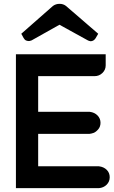

<svg xmlns="http://www.w3.org/2000/svg" viewBox="-20 -983 592 1001"><path d="M256 -952 91 -807 103 -785Q109 -776 112 -774Q120 -769 130 -769Q136 -769 143 -772H144L290 -854L437 -773Q445 -769 448 -769Q450 -768 452 -768Q468 -768 478 -783L492 -807L324 -952Q310 -963 290.5 -963Q271 -963 256 -952ZM63 -700H531V-642Q531 -619 514 -602.5Q497 -586 473 -586H179V-400H447H448Q473 -397 488.5 -381Q504 -365 504 -343Q504 -322 491.5 -308Q479 -294 467.5 -290Q456 -286 446 -285H179V-116H495H496Q521 -113 536.5 -97.5Q552 -82 552 -59Q552 -36 536 -20Q520 -4 495 -2H63Z"/></svg>

Font: FifthLeg
Style: Bold
Weight: 700
Designer: Jakub Steiner
Version: Version 1.0